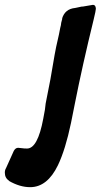

<svg xmlns="http://www.w3.org/2000/svg" viewBox="-94 -774 417 795"><path d="M31 1Q-12 1 -57 -25H-56Q-74 -37 -74 -59Q-74 -70 -69 -78L-37 -149Q-30 -162 -19 -162Q-13 -162 -4 -160.5Q5 -159 18 -159Q62 -159 85 -282Q94 -326 95 -345Q116 -446 132 -546Q136 -571 150 -631Q157 -668 158 -669Q158 -677 164 -697H163Q175 -737 217 -741L222 -742Q229 -743 236 -745Q243 -747 250 -747Q288 -754 291 -754Q302 -754 303 -738Q303 -731 294 -694Q247 -502 216 -345L200 -265Q177 -155 146 -90Q102 1 31 1Z"/></svg>

Font: Bangerz
Style: Regular
Weight: 400
Designer: vernon adams
Foundry: Vernon Adams
Version: Version 2.10;February 7, 2025;FontCreator 13.0.0.2683 64-bit